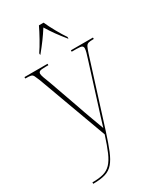

<svg xmlns="http://www.w3.org/2000/svg" viewBox="-245 -851 990 1175"><g transform="rotate(-30 249.5 -263.0)"><path d="M47 230Q94 230 125 221.5Q156 213 178 190Q200 167 218.5 124.5Q237 82 259 13L81 -473Q71 -498 65 -509.5Q59 -521 47.5 -523.5Q36 -526 11 -526H9V-536H172V-526H153Q120 -526 111 -521Q102 -516 102 -505Q102 -496 108.5 -477.5Q115 -459 129 -423L197 -231Q219 -166 239.5 -111Q260 -56 271 -25Q280 -54 292 -93.5Q304 -133 320 -182L399 -433Q407 -457 412 -475.5Q417 -494 417 -505Q417 -515 409.5 -520.5Q402 -526 370 -526H337V-536H493V-526H489Q466 -526 454.5 -522.5Q443 -519 436.5 -506Q430 -493 421 -465L274 1Q251 73 232 119.5Q213 166 190.5 192.5Q168 219 134.5 229.5Q101 240 48 240H47ZM160 -617Q180 -646 204 -689Q228 -732 244 -766H277Q292 -732 316 -689Q340 -646 360 -617V-606H358Q327 -644 305 -674.5Q283 -705 261 -741Q238 -705 215.5 -674.5Q193 -644 162 -606H160Z"/></g></svg>

Font: Noto Serif Display SemiCondensed Thin
Style: Regular
Weight: 100
Width: 4
Designer: Monotype Design Team
Foundry: Monotype Imaging Inc.
Version: Version 2.009